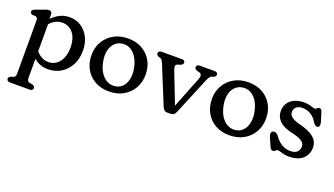

<svg xmlns="http://www.w3.org/2000/svg" viewBox="-64 -961 2910 1674"><g transform="rotate(20 1391.0 -124.0)"><path d="M199.3 -446.6V-387.5L203.3 -375.7V139.6Q203.3 157.3 209.5 165.9Q215.6 174.5 226.3 177.6L256.1 182.6Q266.3 186.4 271.9 192.7Q277.5 199 277.5 208.6Q277.5 220.2 270 226.6Q262.4 233 248.5 233H63.7Q50.3 233 42.5 226.6Q34.7 220.2 34.7 208.6Q34.7 199 40.3 193Q45.9 187 56.1 182.6L74.5 177.6Q85.4 173.9 91.4 165.6Q97.5 157.3 97.5 139.6V-354.2Q97.5 -370.4 92.1 -377.3Q86.8 -384.2 76.9 -386.2L45.9 -387.8Q37 -390.6 31.6 -396.1Q26.3 -401.6 26.3 -410.2Q26.3 -419.6 32.6 -426.2Q39 -432.8 51.9 -437.6L123.3 -463.6Q137.8 -469.3 149.6 -473Q161.4 -476.6 171.5 -476.6Q184.5 -476.6 191.9 -468.5Q199.3 -460.4 199.3 -446.6ZM176.2 -318.7 158.5 -352.1Q195.8 -412.2 248 -446.2Q300.1 -480.2 360.4 -480.2Q421.1 -480.2 468.1 -449.7Q515.1 -419.2 541.8 -366.1Q568.4 -312.9 568.4 -243.9Q568.4 -166 537 -108.5Q505.6 -51 452.6 -19.6Q399.5 11.9 334 11.9Q274.1 11.9 225.4 -19.5Q176.7 -51 149.4 -105L176.4 -149.1Q201.4 -99 238.9 -73.7Q276.3 -48.4 318.2 -48.4Q357.5 -48.4 388.9 -70.3Q420.4 -92.1 438.7 -133.4Q457.1 -174.7 457.1 -233.4Q457.1 -290.7 439 -331Q420.9 -371.3 389.4 -392.4Q358 -413.6 317.9 -413.6Q274.1 -413.6 238.2 -388.7Q202.3 -363.8 176.2 -318.7Z M904 -480.2Q978.1 -480.2 1034.3 -448.7Q1090.4 -417.1 1122 -361.7Q1153.5 -306.2 1153.5 -233.9Q1153.5 -163.3 1121.4 -107.7Q1089.2 -52.1 1032.1 -20.1Q975 11.9 900.2 11.9Q826.3 11.9 770.1 -19.7Q714 -51.3 682.5 -107.4Q651 -163.5 651 -236.7Q651 -306.2 683.1 -361.3Q715.3 -416.3 772.3 -448.3Q829.3 -480.2 904 -480.2ZM944.2 -50.6Q982.7 -58.1 1007.5 -86.6Q1032.3 -115.1 1040.8 -159.6Q1049.3 -204 1037.8 -258.6Q1025.8 -316.8 999.8 -355.2Q973.8 -393.7 938.5 -410.1Q903.3 -426.6 863.1 -418.6Q824.4 -411.3 798.8 -383.2Q773.2 -355.1 764.5 -310.9Q755.7 -266.7 767.1 -211Q779.4 -152.2 805.9 -113.9Q832.4 -75.5 868.4 -59.3Q904.3 -43.1 944.2 -50.6Z M1474.9 10.6H1441.9Q1425.4 10.6 1414.6 0.8Q1403.9 -9 1395.9 -28.1L1253.5 -376.8Q1248.2 -389.8 1241.6 -401.1Q1235.1 -412.4 1225.7 -415.2L1207.3 -420.2Q1197.3 -424.8 1191.6 -430.6Q1185.9 -436.4 1185.9 -446.2Q1185.9 -458 1193.8 -464.3Q1201.8 -470.6 1214.9 -470.6H1406.3Q1433.3 -470.6 1433.3 -446.2Q1433.3 -436.4 1426.6 -430.6Q1419.9 -424.8 1408.7 -420.2L1390.7 -415.2Q1369 -409 1367.2 -394.8Q1365.4 -380.6 1375 -355.2L1497.9 -39.4L1474.5 -39.1L1601.4 -360.4Q1610.3 -383.3 1605.7 -396.8Q1601 -410.4 1584.5 -415.2L1563.8 -420.2Q1552.6 -424.5 1546.3 -430.4Q1540 -436.4 1540 -446.2Q1540 -458 1547.8 -464.3Q1555.6 -470.6 1569 -470.6H1708.4Q1722.3 -470.6 1729.9 -464.3Q1737.4 -458 1737.4 -446.2Q1737.4 -437.2 1732.3 -431.4Q1727.2 -425.6 1716 -420.2L1698.2 -415.2Q1689.8 -412.2 1681.9 -401.4Q1673.9 -390.6 1663.4 -365.4L1521.6 -24.5Q1513.3 -4.7 1501.9 2.9Q1490.5 10.6 1474.9 10.6Z M2021.5 -480.2Q2095.6 -480.2 2151.8 -448.7Q2207.9 -417.1 2239.5 -361.7Q2271 -306.2 2271 -233.9Q2271 -163.3 2238.9 -107.7Q2206.7 -52.1 2149.6 -20.1Q2092.5 11.9 2017.7 11.9Q1943.8 11.9 1887.6 -19.7Q1831.5 -51.3 1800 -107.4Q1768.5 -163.5 1768.5 -236.7Q1768.5 -306.2 1800.6 -361.3Q1832.8 -416.3 1889.8 -448.3Q1946.8 -480.2 2021.5 -480.2ZM2061.7 -50.6Q2100.2 -58.1 2125 -86.6Q2149.8 -115.1 2158.3 -159.6Q2166.8 -204 2155.3 -258.6Q2143.3 -316.8 2117.3 -355.2Q2091.3 -393.7 2056 -410.1Q2020.8 -426.6 1980.6 -418.6Q1941.9 -411.3 1916.3 -383.2Q1890.7 -355.1 1882 -310.9Q1873.2 -266.7 1884.6 -211Q1896.9 -152.2 1923.4 -113.9Q1949.9 -75.5 1985.9 -59.3Q2021.8 -43.1 2061.7 -50.6Z M2537.4 -431Q2502.6 -431 2482.7 -413.1Q2462.7 -395.2 2462.7 -367.8Q2462.7 -345.7 2475.4 -331.1Q2488 -316.5 2509.6 -306.7Q2531.1 -296.8 2558.4 -289.5Q2614.2 -276.5 2655.5 -256.6Q2696.8 -236.7 2719.5 -207.2Q2742.1 -177.6 2742.1 -135.4Q2742.1 -73.4 2698.2 -32.4Q2654.3 8.6 2566.3 8.6Q2542.3 8.6 2522.6 3.9Q2502.8 -0.9 2488.1 -5.6Q2473.3 -10.4 2463.5 -10.4Q2454.6 -10.4 2448.5 -5.4Q2442.4 -0.4 2436.6 4.6Q2430.8 9.6 2422.5 9.6Q2412.7 9.6 2405 3.1Q2397.3 -3.5 2391.5 -17.8L2356.1 -98.8Q2347.7 -119.5 2352.1 -132.9Q2356.6 -146.3 2369.1 -150.2Q2380.8 -153.8 2393.5 -148.6Q2406.2 -143.4 2415.1 -131.4Q2434.1 -102.6 2457.6 -82.3Q2481.1 -62 2507.8 -51.4Q2534.5 -40.8 2562.7 -40.8Q2607.4 -40.8 2627.6 -60.9Q2647.9 -80.9 2647.9 -111.2Q2647.9 -133.7 2633.8 -148.8Q2619.7 -164 2595.3 -174.2Q2570.8 -184.4 2540.3 -191.6Q2488.3 -201.7 2449.7 -220.6Q2411.2 -239.6 2390 -270.1Q2368.8 -300.7 2368.8 -344.8Q2368.8 -383.7 2389.2 -414.5Q2409.6 -445.3 2446.7 -463.1Q2483.8 -480.8 2533.5 -480.8Q2563.3 -480.8 2583.6 -476.1Q2603.8 -471.3 2616.8 -466.6Q2629.8 -461.8 2637.3 -461.8Q2645.7 -461.8 2652.2 -466.6Q2658.7 -471.3 2664.8 -476.1Q2670.8 -480.8 2677.7 -480.8Q2685.8 -480.8 2692.7 -475.5Q2699.6 -470.1 2702.9 -457.8L2729.5 -374.4Q2734.7 -357 2733.4 -340.8Q2732.1 -324.5 2717.3 -320.6Q2706.6 -317.9 2696.1 -324.9Q2685.5 -332 2674.7 -348.4Q2652.2 -387.7 2616.9 -409.3Q2581.5 -431 2537.4 -431Z"/></g></svg>

Font: Fraunces SuperSoft 9pt
Style: Regular
Weight: 900
Version: Version 1.000;[b76b70a41]